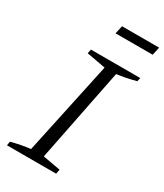

<svg xmlns="http://www.w3.org/2000/svg" viewBox="-208 -922 859 1004"><g transform="rotate(30 222.0 -420.0)"><path d="M10 0 14 -24Q44 -32 73 -37.5Q102 -43 129 -46L249 -607L135 -628L140 -653H438L433 -631Q395 -621 368.5 -616Q342 -611 318 -608L206 -46L312 -27L307 0ZM209 -791 220 -840H444L433 -791Z"/></g></svg>

Font: Piazzolla Thin Light
Style: Italic
Weight: 300
Italic angle: -11.3°
Version: Version 2.005